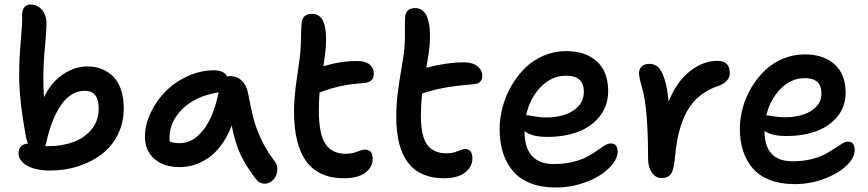

<svg xmlns="http://www.w3.org/2000/svg" viewBox="-20 -776 3842 850"><path d="M203.1 -21Q168 -21 137.5 -28.1Q106.9 -35.2 84.5 -53.5Q62 -71.8 62 -98.1Q62 -118.2 74.2 -129.2Q86.4 -140.1 104 -140.1Q96.7 -156.7 94.2 -172.9Q64.9 -335 64.9 -440.9Q64.9 -516.1 72 -595.2Q79.1 -674.3 78.1 -706.1Q76.7 -727.5 86.2 -741.7Q95.7 -755.9 115.2 -755.9Q145 -755.9 165.5 -732.9Q186 -710 186 -668.9Q186 -643.1 179 -568.6Q171.9 -494.1 171.9 -424.8Q171.9 -386.7 174.8 -345.2Q205.1 -410.2 257.8 -446Q310.5 -481.9 366.2 -481.9Q438.5 -481.9 483.2 -434.8Q527.8 -387.7 527.8 -294.9Q527.8 -232.4 501.5 -179.9Q475.1 -127.4 430.2 -93.3Q385.3 -59.1 326.7 -40Q268.1 -21 203.1 -21ZM184.1 -142.1Q183.6 -141.1 180.2 -129.9Q184.1 -128.9 192.9 -128.9Q253.9 -128.9 304 -147Q354 -165 385.5 -203.6Q417 -242.2 417 -294.9Q417 -374 356 -374Q294.4 -374 251 -312Q207.5 -250 184.1 -142.1Z M775.9 -36.1Q705.1 -36.1 663.3 -72.8Q621.6 -109.4 621.6 -170.9Q621.6 -222.7 646.5 -275.9Q671.4 -329.1 712.2 -370.6Q752.9 -412.1 810.3 -438.5Q867.7 -464.8 927.7 -464.8Q971.7 -464.8 985.8 -437Q993.7 -439 1000.5 -439Q1028.8 -439 1049.3 -419.9Q1069.8 -400.9 1076.7 -370.1Q1091.3 -293.5 1102.1 -252Q1112.8 -210.4 1136.2 -159.7Q1159.7 -108.9 1196.8 -61Q1206.5 -48.8 1207.5 -31.7Q1208.5 -14.6 1202.4 0.5Q1196.3 15.6 1182.6 26.4Q1168.9 37.1 1151.9 37.1Q1127.9 37.1 1111.8 15.1Q1070.8 -38.1 1045.9 -89.6Q1021 -141.1 1005.9 -220.2Q987.3 -171.4 960.4 -134.8Q933.6 -98.1 902.8 -77.1Q872.1 -56.2 840.3 -46.1Q808.6 -36.1 775.9 -36.1ZM730.5 -166Q730.5 -156.2 731.9 -148.9Q750.5 -142.1 775.9 -142.1Q834 -142.1 879.9 -200.4Q925.8 -258.8 947.8 -367.2Q846.7 -351.1 788.6 -294.4Q730.5 -237.8 730.5 -166Z M1502 13.2Q1281.7 13.2 1281.7 -282.2Q1281.7 -345.2 1294.7 -432.9Q1307.6 -520.5 1309.6 -542Q1312 -575.7 1312.7 -615.7Q1313.5 -655.8 1314.9 -669.9Q1316.9 -714.8 1361.8 -714.8Q1397.9 -714.8 1412.8 -677Q1427.7 -639.2 1421.9 -560.1Q1417.5 -519.5 1411.6 -482.9Q1487.8 -505.9 1560.5 -505.9Q1597.2 -505.9 1616 -490.7Q1634.8 -475.6 1634.8 -449.2Q1634.8 -411.1 1589.8 -408.2Q1529.3 -403.8 1485.8 -394.3Q1442.4 -384.8 1394.5 -366.2Q1391.6 -330.1 1391.6 -287.1Q1391.6 -182.6 1420.7 -138.9Q1449.7 -95.2 1510.7 -95.2Q1538.1 -95.2 1561 -104.5Q1584 -113.8 1594.7 -113.8Q1629.9 -113.8 1629.9 -73.2Q1629.9 -35.6 1596.9 -11.2Q1564 13.2 1502 13.2Z M1946.3 13.2Q1734.4 13.2 1734.4 -257.8Q1734.4 -313.5 1741.2 -367.2Q1748 -420.9 1757.6 -474.6Q1767.1 -528.3 1770.5 -564Q1773.4 -599.1 1772.7 -641.8Q1772 -684.6 1773.4 -698.2Q1775.4 -740.2 1818.4 -740.2Q1892.6 -740.2 1882.3 -577.1Q1877.4 -530.3 1867.2 -476.1Q1959 -500 2035.6 -500Q2071.8 -500 2093.5 -482.9Q2115.2 -465.8 2115.2 -439.9Q2115.2 -405.8 2075.2 -402.8Q2000 -397 1950 -387.9Q1899.9 -378.9 1848.6 -361.8Q1843.3 -309.1 1843.3 -263.2Q1843.3 -173.3 1871.1 -135.3Q1898.9 -97.2 1957.5 -97.2Q1983.9 -97.2 2005.9 -106.7Q2027.8 -116.2 2038.6 -116.2Q2071.3 -116.2 2071.3 -75.2Q2071.3 -37.1 2038.6 -12Q2005.9 13.2 1946.3 13.2Z M2439.9 54.2Q2376.5 54.2 2328.4 35.2Q2280.3 16.1 2250.7 -18.8Q2221.2 -53.7 2206.5 -100.3Q2191.9 -147 2191.9 -204.1Q2191.9 -252.9 2205.1 -302.2Q2218.3 -351.6 2243.9 -396Q2269.5 -440.4 2304.4 -474.9Q2339.4 -509.3 2386.7 -529.5Q2434.1 -549.8 2486.3 -549.8Q2571.8 -549.8 2622.1 -504.4Q2672.4 -459 2672.4 -373Q2672.4 -308.6 2635.5 -261.7Q2598.6 -214.8 2538.8 -192.4Q2479 -169.9 2404.3 -169.9Q2333 -169.9 2302.2 -195.8Q2302.2 -49.8 2431.2 -49.8Q2477.5 -49.8 2516.4 -59.3Q2555.2 -68.8 2579.3 -82Q2603.5 -95.2 2622.3 -108.6Q2641.1 -122.1 2656.5 -131.6Q2671.9 -141.1 2684.1 -141.1Q2714.4 -141.1 2714.4 -104Q2714.4 -78.1 2692.6 -50.3Q2670.9 -22.5 2634.8 0.7Q2598.6 23.9 2546.9 39.1Q2495.1 54.2 2439.9 54.2ZM2311 -266.1Q2317.9 -266.1 2344.7 -261Q2371.6 -255.9 2394 -255.9Q2473.1 -255.9 2519 -287.1Q2564.9 -318.4 2564.9 -370.1Q2564.9 -440.9 2486.3 -440.9Q2422.4 -440.9 2374.3 -391.4Q2326.2 -341.8 2309.1 -266.1Z M2909.2 12.2Q2882.3 12.2 2865.7 -12.2Q2849.1 -36.6 2849.1 -74.2Q2849.1 -298.3 2822.3 -388.2Q2809.1 -433.1 2809.1 -452.1Q2809.1 -470.7 2820.8 -481.9Q2832.5 -493.2 2855 -493.2Q2877.4 -493.2 2893.3 -479Q2909.2 -464.8 2921.6 -427Q2934.1 -389.2 2939.9 -326.2Q2976.1 -416 3035.2 -461.4Q3094.2 -506.8 3156.2 -506.8Q3210.9 -506.8 3210.9 -452.1Q3210.9 -415.5 3162.1 -396Q3121.6 -383.3 3090.3 -360.6Q3059.1 -337.9 3038.1 -309.3Q3017.1 -280.8 3002.4 -242.2Q2987.8 -203.6 2979.7 -163.1Q2971.7 -122.6 2967.3 -71.8Q2962.9 -22.9 2950 -5.4Q2937 12.2 2909.2 12.2Z M3497.6 39.1Q3435.5 39.1 3388.7 21Q3341.8 2.9 3313 -30.3Q3284.2 -63.5 3269.8 -107.7Q3255.4 -151.9 3255.4 -206.1Q3255.4 -252.4 3268.3 -299.3Q3281.2 -346.2 3306.4 -388.4Q3331.5 -430.7 3365.7 -463.6Q3399.9 -496.6 3446 -515.9Q3492.2 -535.2 3543.5 -535.2Q3626 -535.2 3674.8 -491.2Q3723.6 -447.3 3723.6 -365.2Q3723.6 -304.7 3687.7 -260.5Q3651.9 -216.3 3593.3 -195.1Q3534.7 -173.8 3461.4 -173.8Q3395.5 -173.8 3364.7 -196.8V-195.8Q3364.7 -62 3488.8 -62Q3533.2 -62 3570.6 -71Q3607.9 -80.1 3631.6 -92.8Q3655.3 -105.5 3673.8 -118.2Q3692.4 -130.9 3707.5 -139.9Q3722.7 -148.9 3734.4 -148.9Q3763.7 -148.9 3763.7 -111.8Q3763.7 -78.6 3728.8 -43.9Q3693.8 -9.3 3631.1 14.9Q3568.4 39.1 3497.6 39.1ZM3543.5 -430.2Q3482.4 -430.2 3436 -383.1Q3389.6 -335.9 3372.6 -265.1Q3378.9 -265.1 3404.3 -261Q3429.7 -256.8 3451.7 -256.8Q3526.4 -256.8 3571.5 -285.6Q3616.7 -314.5 3616.7 -361.8Q3616.7 -430.2 3543.5 -430.2Z"/></svg>

Font: Shantell Sans Irregular
Style: Regular
Weight: 500
Designer: Stephen Nixon, Anya Danilova, Shantell Martin
Foundry: Arrow Type
Version: Version 1.006;[9816181b4]